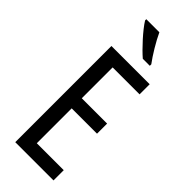

<svg xmlns="http://www.w3.org/2000/svg" viewBox="-303 -975 1008 1008"><g transform="rotate(45 201.0 -471.5)"><path d="M200 -943H103V-934C129 -891 197 -817 237 -783H289V-794C261 -831 221 -897 200 -943ZM357 0V-76H157V-335H345V-410H157V-639H357V-714H73V0Z"/></g></svg>

Font: Noto Sans Telugu ExtraCondensed
Style: Regular
Weight: 400
Width: 2
Designer: Jelle Bosma - Monotype Design Team
Foundry: Monotype Imaging Inc.
Version: Version 2.005